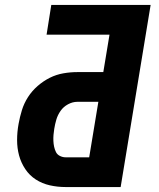

<svg xmlns="http://www.w3.org/2000/svg" viewBox="-20 -755 640 775"><path d="M245 0Q212 0 181 -7Q150 -14 124.5 -30.5Q99 -47 82 -72.5Q65 -98 57 -127.5Q49 -157 49 -189.5Q49 -222 55 -255Q60 -283 68.5 -310.5Q77 -338 93 -363Q109 -388 132 -408Q155 -428 181 -441Q207 -454 235.5 -459Q264 -464 292 -464H397L422 -615H168L187 -735H588L467 0ZM245 -120H340L377 -344H292Q273 -344 254.5 -334Q236 -324 224.5 -307.5Q213 -291 207.5 -272.5Q202 -254 199 -235Q197 -223 196 -211Q195 -199 195.5 -186.5Q196 -174 198.5 -162.5Q201 -151 206 -141Q211 -131 222 -125.5Q233 -120 245 -120Z"/></svg>

Font: Iosevka Heavy Extended Oblique
Style: Regular
Weight: 900
Width: 7
Italic angle: -9°
Monospace: yes
Designer: Belleve Invis
Foundry: Belleve Invis
Version: Version 32.5.0; ttfautohint (v1.8.4)